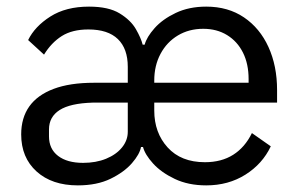

<svg xmlns="http://www.w3.org/2000/svg" viewBox="-20 -548 904 580"><path d="M366 -238H260Q192 -236 160 -215.5Q128 -195 128 -157V-136Q128 -98 155.5 -77Q183 -56 231 -56Q270 -56 300.5 -68.5Q331 -81 348.5 -102.5Q366 -124 366 -150ZM446 -298H731V-309Q731 -355 714 -389Q697 -423 666 -442Q635 -461 594 -461Q551 -461 517.5 -441Q484 -421 465 -385.5Q446 -350 446 -305ZM599 -58Q649 -58 684.5 -80.5Q720 -103 741 -146L798 -106Q773 -53 721.5 -20.5Q670 12 603 12Q549 12 508 -7.5Q467 -27 442.5 -54Q418 -81 412 -104H406Q402 -82 378.5 -55Q355 -28 314 -8Q273 12 215 12Q137 12 90.5 -30Q44 -72 44 -142Q44 -192 68.5 -226.5Q93 -261 142 -279.5Q191 -298 264 -298H366V-346Q366 -401 336 -430Q306 -459 247 -459Q198 -459 166.5 -439Q135 -419 113 -383L65 -427Q85 -468 132 -498Q179 -528 249 -528Q308 -528 341.5 -507.5Q375 -487 390.5 -460Q406 -433 411 -413H417Q423 -436 447 -463Q471 -490 511 -509Q551 -528 603 -528Q669 -528 717 -495.5Q765 -463 791 -406Q817 -349 817 -276V-238H446V-214Q446 -147 486.5 -102.5Q527 -58 599 -58Z"/></svg>

Font: IBM Plex Sans Var
Style: Regular
Weight: 400
Designer: Mike Abbink, Paul van der Laan, Pieter van Rosmalen
Foundry: Bold Monday
Version: Version 3.000